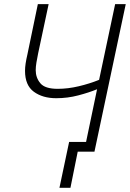

<svg xmlns="http://www.w3.org/2000/svg" viewBox="-20 -734 630 929"><path d="M267.6 174.8 314.5 -47.4H396.5L449.7 -302.2Q410.6 -286.1 358.9 -272.5Q307.1 -258.8 252 -258.8Q186.5 -258.8 143.8 -290Q101.1 -321.3 101.1 -391.1Q101.1 -407.7 104 -427Q106.9 -446.3 112.3 -469.2L163.1 -713.9H215.3L164.6 -476.1Q159.7 -452.1 156.2 -431.2Q152.8 -410.2 152.8 -394.5Q152.8 -357.9 175.3 -331.1Q197.8 -304.2 258.8 -304.2Q309.1 -304.2 361.3 -316.7Q413.6 -329.1 459.5 -347.7L537.1 -713.9H588.4L437 0H356L320.8 174.8Z"/></svg>

Font: Open Sans Light
Style: Italic
Weight: 300
Italic angle: -12°
Designer: Monotype Design Team
Foundry: Monotype Imaging Inc.
Version: Version 3.003; ttfautohint (v1.8.4)